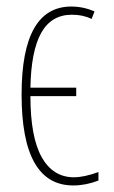

<svg xmlns="http://www.w3.org/2000/svg" viewBox="-20 -557 348 587"><path d="M46 -268Q46 -537 198 -537Q235 -537 269 -522L260 -499Q234 -512 200 -512Q137 -512 106 -456.5Q75 -401 73 -289H213V-263H73Q73 -138 107.5 -76.5Q142 -15 206 -15Q237 -15 281 -31V-5Q242 10 204 10Q46 10 46 -268Z"/></svg>

Font: Noto Sans Display Thin Cond
Style: Regular
Weight: 250
Width: 3
Designer: Monotype Design team
Foundry: Monotype Imaging Inc.
Version: Version 1.000